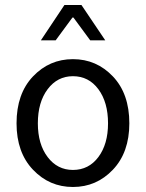

<svg xmlns="http://www.w3.org/2000/svg" viewBox="-20 -734 582 766"><path d="M46 -242Q46 -360 111.5 -429Q177 -498 271 -498Q365 -498 430.5 -429Q496 -360 496 -242Q496 -126 430.5 -57Q365 12 271 12Q177 12 111.5 -57Q46 -126 46 -242ZM131 -242Q131 -159 170 -107.5Q209 -56 271 -56Q334 -56 372.5 -107.5Q411 -159 411 -242Q411 -326 372.5 -378Q334 -430 271 -430Q209 -430 170 -378Q131 -326 131 -242ZM143 -573 237 -714H305L400 -573H340L273 -664H269L202 -573Z"/></svg>

Font: RibengUni
Style: Regular
Weight: 400
Designer: (1) Dr. Andrew Glass (Senior Program Manager at Microsoft Corporation)
(2) Bivuti Chakma (Chakma Font Designer & Keyboar
Foundry: Bivuti Chakma
Version: Version 2.2022; Updated on: 03 June 2022; Friday